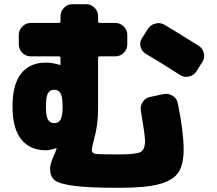

<svg xmlns="http://www.w3.org/2000/svg" viewBox="-20 -830 1040 920"><path d="M209.5 -257.5Q219 -240 240 -240Q261 -240 270.5 -257.5Q280 -275 280 -320Q280 -365 270.5 -382.5Q261 -400 240 -400Q219 -400 209.5 -382.5Q200 -365 200 -320Q200 -275 209.5 -257.5ZM764 -379Q787 -384 807.5 -371Q828 -358 832 -335Q860 -198 860 -115Q860 -42 835 -4Q810 34 744 52Q678 70 550 70Q407 70 335 60.5Q263 51 241.5 33Q220 15 220 -20Q220 -44 235 -77Q249 -109 251 -117Q251 -119 250 -120H248Q221 -110 200 -110Q124 -110 82 -162Q40 -214 40 -320Q40 -426 81.5 -478Q123 -530 200 -530Q231 -530 267 -519H269Q270 -520 270 -521V-551Q270 -560 261 -560H127Q104 -560 87 -577Q70 -594 70 -617V-663Q70 -686 87 -703Q104 -720 127 -720H261Q270 -720 270 -729V-753Q270 -776 287 -793Q304 -810 327 -810H393Q416 -810 433 -793Q450 -776 450 -753V-729Q450 -720 458 -720H533Q556 -720 573 -703Q590 -686 590 -663V-617Q590 -594 573 -577Q556 -560 533 -560H458Q450 -560 450 -551V-310Q450 -229 430 -160Q420 -122 420 -110Q420 -96 437.5 -93Q455 -90 550 -90Q632 -90 653.5 -101.5Q675 -113 675 -155Q675 -182 655 -299Q651 -322 664.5 -342Q678 -362 701 -366ZM933 -610Q952 -597 957 -574Q962 -551 949 -532L921 -488Q908 -468 885 -463Q862 -458 842 -471Q749 -531 679 -572Q659 -584 653.5 -606.5Q648 -629 661 -648L689 -692Q702 -712 725.5 -717.5Q749 -723 769 -711Q837 -670 933 -610Z"/></svg>

Font: Rounded Mplus 1c Black
Style: Regular
Weight: 900
Version: Version 1.059.20150529